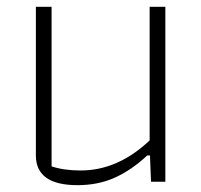

<svg xmlns="http://www.w3.org/2000/svg" viewBox="-20 -532 588 562"><path d="M85 -77V-512H131V-45Q167 -33 216 -33Q325 -33 418 -121V-512H464V0H422L419 -77H411Q365 -34 316 -12Q267 10 207 10Q85 10 85 -77Z"/></svg>

Font: Athiti Light
Style: Regular
Weight: 300
Designer: CadsonDemak Team
Foundry: CadsonDemak
Version: Version 1.032